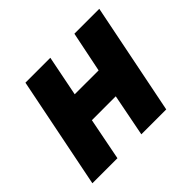

<svg xmlns="http://www.w3.org/2000/svg" viewBox="-122 -652 807 807"><g transform="rotate(-45 281.5 -249.0)"><path d="M11 0 111 -498H259L223 -317H365L402 -498H550L450 0H302L339 -189H197L160 0Z"/></g></svg>

Font: Source Sans 3 ExtraBold
Style: Italic
Weight: 800
Italic angle: -11°
Version: Version 3.052;hotconv 1.1.0;makeotfexe 2.6.0